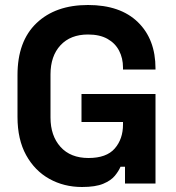

<svg xmlns="http://www.w3.org/2000/svg" viewBox="-20 -734 702 768"><path d="M308 14Q236 14 177.5 -18.5Q119 -51 84.5 -113.5Q50 -176 50 -266V-434Q50 -569 126 -641.5Q202 -714 332 -714Q461 -714 531.5 -645.5Q602 -577 602 -460V-456H472V-464Q472 -501 456.5 -531Q441 -561 410 -578.5Q379 -596 332 -596Q262 -596 222 -553Q182 -510 182 -436V-264Q182 -191 222 -146.5Q262 -102 334 -102Q406 -102 439 -140Q472 -178 472 -236V-246H306V-358H602V0H480V-67H462Q455 -50 439.5 -31Q424 -12 393 1Q362 14 308 14Z"/></svg>

Font: Space Grotesk Light
Style: Bold
Weight: 700
Version: Version 2.000